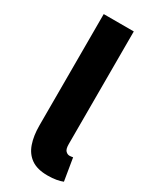

<svg xmlns="http://www.w3.org/2000/svg" viewBox="-186 -751 658 813"><g transform="rotate(30 143.0 -344.5)"><path d="M200 11Q150 11 120.5 -9.5Q91 -30 78 -67.5Q65 -105 65 -155V-700H212V-149Q212 -125 220.5 -116.5Q229 -108 239 -108Q243 -108 246.5 -108.5Q250 -109 256 -110L274 -1Q262 4 243.5 7.5Q225 11 200 11Z"/></g></svg>

Font: Source Sans 3
Style: Bold
Weight: 700
Designer: Paul D. Hunt
Foundry: Adobe
Version: Version 3.052;hotconv 1.1.0;makeotfexe 2.6.0